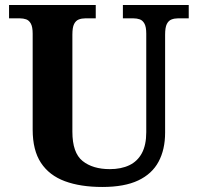

<svg xmlns="http://www.w3.org/2000/svg" viewBox="-20 -734 787 764"><path d="M387.1 10Q300.2 10 238.1 -13Q176 -36 143 -86Q110 -136 110 -218V-600Q110 -626.9 102.8 -639.9Q95.7 -652.9 84.2 -657Q72.7 -661 59 -661H16V-714H361V-661H319Q305.3 -661 293.5 -656.5Q281.7 -652 274.8 -638.4Q268 -624.9 268 -596V-210Q268 -126 308.5 -93.5Q349 -61 417 -61Q462 -61 494.5 -76.5Q527 -92 544.5 -124.5Q562 -157 562 -208V-600Q562 -626.9 554.8 -639.9Q547.7 -652.9 536.2 -657Q524.7 -661 511 -661H469V-714H731V-661H688Q674.3 -661 662.5 -656.5Q650.7 -652 643.8 -638.4Q637 -624.9 637 -596V-206Q637 -139.2 611 -90.6Q585 -42 530 -16Q475 10 387.1 10Z"/></svg>

Font: Noto Serif Tamil
Style: Regular
Weight: 400
Designer: Indian Type Foundry, Tom Grace, and the Monotype Design Team
Foundry: Monotype Imaging Inc.
Version: Version 2.003